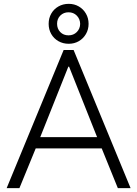

<svg xmlns="http://www.w3.org/2000/svg" viewBox="-20 -980 715 1000"><path d="M311.5 -719.7H363.3L660.2 0H593.8L509.8 -207H166L81.1 0H14.6ZM233.4 -855.5Q233.4 -885.3 246.8 -908.9Q260.3 -932.6 284.2 -946.3Q308.1 -960 337.9 -960Q367.2 -960 390.6 -946.3Q414.1 -932.6 427.7 -908.9Q441.4 -885.3 441.4 -855.5Q441.4 -826.7 427.7 -803Q414.1 -779.3 390.6 -765.6Q367.2 -752 337.9 -752Q308.1 -752 284.2 -765.6Q260.3 -779.3 246.8 -803Q233.4 -826.7 233.4 -855.5ZM397.5 -855.5Q397 -881.3 379.9 -898.7Q362.8 -916 336.9 -916Q311.5 -916 294.4 -899.2Q277.3 -882.3 277.3 -856.4Q277.3 -830.1 293.9 -813Q310.5 -795.9 336.9 -795.9Q362.8 -795.9 379.9 -813Q397 -830.1 397.5 -855.5ZM485.8 -265.6 339.8 -632.8H335.9L189.5 -265.6Z"/></svg>

Font: Reddit Sans Fudge Light
Style: Regular
Weight: 300
Designer: Stephen Hutchings
Foundry: Reddit
Version: Version 1.013